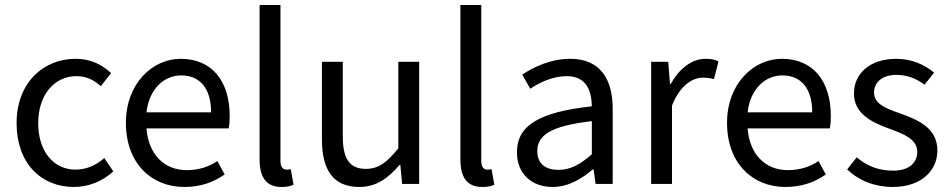

<svg xmlns="http://www.w3.org/2000/svg" viewBox="-20 -732 3782 764"><path d="M274 12C332 12 387 -10 431 -50L395 -103C366 -77 326 -57 281 -57C192 -57 132 -131 132 -242C132 -354 196 -429 284 -429C323 -429 354 -414 381 -389L422 -441C388 -473 344 -498 280 -498C155 -498 46 -405 46 -242C46 -81 145 12 274 12Z M713 12C780 12 832 -8 874 -38L845 -91C811 -68 770 -55 723 -55C631 -55 570 -121 563 -221H890C893 -237 894 -252 894 -270C894 -410 823 -498 699 -498C588 -498 481 -401 481 -243C481 -82 583 12 713 12ZM563 -285C573 -378 633 -432 701 -432C775 -432 820 -381 820 -285Z M1100 12C1121 12 1136 9 1148 3L1137 -59C1129 -57 1125 -57 1120 -57C1107 -57 1096 -66 1096 -92V-712H1013V-98C1013 -28 1038 12 1100 12Z M1410 12C1477 12 1525 -23 1570 -76H1573L1580 0H1648V-486H1565V-142C1520 -85 1485 -60 1436 -60C1372 -60 1344 -99 1344 -189V-486H1261V-178C1261 -54 1307 12 1410 12Z M1899 12C1920 12 1935 9 1947 3L1936 -59C1928 -57 1924 -57 1919 -57C1906 -57 1895 -66 1895 -92V-712H1812V-98C1812 -28 1837 12 1899 12Z M2179 12C2240 12 2293 -19 2339 -58H2342L2350 0H2418V-299C2418 -419 2367 -498 2249 -498C2171 -498 2103 -465 2058 -435L2090 -379C2128 -404 2179 -429 2235 -429C2314 -429 2334 -370 2335 -309C2127 -286 2037 -234 2037 -126C2037 -38 2098 12 2179 12ZM2202 -56C2155 -56 2118 -77 2118 -131C2118 -194 2171 -231 2335 -250V-118C2288 -77 2249 -56 2202 -56Z M2571 0H2654V-312C2687 -394 2736 -423 2777 -423C2796 -423 2807 -421 2821 -417L2839 -488C2824 -495 2809 -498 2787 -498C2733 -498 2683 -459 2649 -398H2646L2639 -486H2571Z M3105 12C3172 12 3224 -8 3266 -38L3237 -91C3203 -68 3162 -55 3115 -55C3023 -55 2962 -121 2955 -221H3282C3285 -237 3286 -252 3286 -270C3286 -410 3215 -498 3091 -498C2980 -498 2873 -401 2873 -243C2873 -82 2975 12 3105 12ZM2955 -285C2965 -378 3025 -432 3093 -432C3167 -432 3212 -381 3212 -285Z M3532 12C3647 12 3710 -54 3710 -133C3710 -221 3637 -254 3561 -281C3500 -302 3458 -320 3458 -364C3458 -400 3485 -434 3547 -434C3590 -434 3625 -420 3659 -395L3697 -443C3659 -475 3607 -498 3546 -498C3440 -498 3378 -438 3378 -360C3378 -280 3448 -245 3521 -219C3576 -199 3630 -178 3630 -128C3630 -86 3599 -53 3535 -53C3475 -53 3431 -71 3389 -106L3351 -58C3396 -14 3461 12 3532 12Z"/></svg>

Font: SSansPro
Style: Regular
Weight: 400
Designer: Paul D. Hunt
Foundry: Adobe Systems Incorporated
Version: Version 3.006;hotconv 1.0.111;makeotfexe 2.5.65597